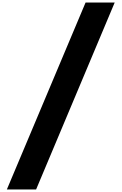

<svg xmlns="http://www.w3.org/2000/svg" viewBox="-20 -1310 957 1510"><path d="M882 -1290H653L34 180H264Z"/></svg>

Font: Poland Can Into
Style: BigWritings
Weight: 700
Foundry: Cannot Into Space Fonts
Version: Version 0.92